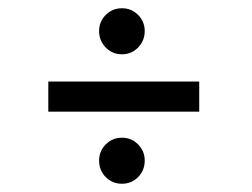

<svg xmlns="http://www.w3.org/2000/svg" viewBox="-20 -538 610 465"><path d="M275.5 -406.5Q252 -406.5 236 -423Q220 -439.5 220 -463Q220 -485.5 236 -501.8Q252 -518 275.5 -518Q298.5 -518 314.5 -501.8Q330.5 -485.5 330.5 -463Q330.5 -439.5 314.5 -423Q298.5 -406.5 275.5 -406.5ZM97 -340.5H462.5V-267.5H97ZM275.5 -93Q252 -93 236 -109.2Q220 -125.5 220 -149Q220 -172 236 -188.2Q252 -204.5 275.5 -204.5Q298.5 -204.5 314.5 -188.2Q330.5 -172 330.5 -149Q330.5 -125.5 314.5 -109.2Q298.5 -93 275.5 -93Z"/></svg>

Font: League Mono Narrow
Style: Regular
Weight: 400
Width: 3
Designer: Tyler Finck
Foundry: The League of Moveable Type / Tyler Finck
Version: Version 2.210